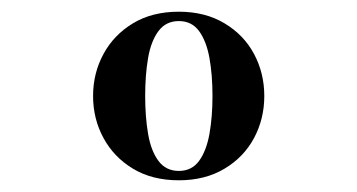

<svg xmlns="http://www.w3.org/2000/svg" viewBox="-20 -783 610 328"><path d="M285.5 -475Q240 -475 207.2 -494.8Q174.5 -514.5 156.8 -547.2Q139 -580 139 -619Q139 -658 156.8 -690.8Q174.5 -723.5 207.2 -743.2Q240 -763 285.5 -763Q330.5 -763 363.5 -743.2Q396.5 -723.5 414 -690.8Q431.5 -658 431.5 -619Q431.5 -580 414 -547.2Q396.5 -514.5 363.5 -494.8Q330.5 -475 285.5 -475ZM285.5 -491Q307.5 -491 320 -508Q332.5 -525 337.8 -554.2Q343 -583.5 343 -619Q343 -655 337.8 -684Q332.5 -713 320 -730Q307.5 -747 285.5 -747Q263.5 -747 250.8 -730Q238 -713 233 -684Q228 -655 228 -619Q228 -583.5 233 -554.2Q238 -525 250.8 -508Q263.5 -491 285.5 -491Z"/></svg>

Font: Bodoni Moda SC 9pt
Style: Bold
Weight: 700
Designer: Owen Earl
Foundry: indestructible type
Version: Version 2.005